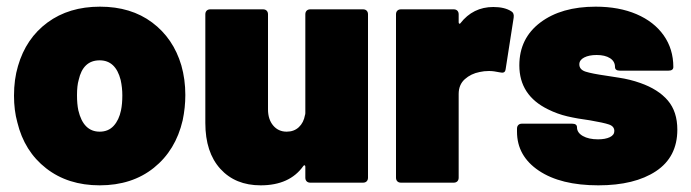

<svg xmlns="http://www.w3.org/2000/svg" viewBox="-20 -548 2074 576"><path d="M32 -181Q22 -217 22 -261Q22 -310 34 -350Q58 -433 122.5 -480.5Q187 -528 280 -528Q373 -528 436.5 -480.5Q500 -433 524 -352Q536 -310 536 -263Q536 -225 528 -187Q507 -97 441.5 -44.5Q376 8 279 8Q184 8 118.5 -43Q53 -94 32 -181ZM343 -217Q347 -236 347 -262Q347 -285 342 -308Q327 -367 279 -367Q229 -367 216 -308Q211 -291 211 -262Q211 -236 215 -217Q230 -153 279 -153Q305 -153 321 -170.5Q337 -188 343 -217Z M911 -520H1069Q1076 -520 1080 -516Q1084 -512 1084 -505V-15Q1084 -8 1080 -4Q1076 0 1069 0H911Q904 0 900 -4Q896 -8 896 -15V-48Q896 -51 894 -52Q892 -53 890 -50Q849 8 762 8Q686 8 641 -41.5Q596 -91 596 -179V-505Q596 -512 600 -516Q604 -520 611 -520H769Q776 -520 780 -516Q784 -512 784 -505V-220Q784 -190 799.5 -171.5Q815 -153 840 -153Q862 -153 876.5 -166.5Q891 -180 895 -203Q896 -205 896 -209V-505Q896 -512 900 -516Q904 -520 911 -520Z M1514 -514Q1523 -509 1521 -495L1497 -341Q1496 -333 1491.5 -331Q1487 -329 1479 -331Q1461 -335 1447 -335Q1432 -335 1419 -332Q1393 -327 1374.5 -310.5Q1356 -294 1356 -266V-15Q1356 -8 1352 -4Q1348 0 1341 0H1183Q1176 0 1172 -4Q1168 -8 1168 -15V-505Q1168 -512 1172 -516Q1176 -520 1183 -520H1341Q1348 -520 1352 -516Q1356 -512 1356 -505V-481Q1356 -478 1358 -477Q1360 -476 1361 -478Q1399 -527 1460 -527Q1494 -527 1514 -514Z M1531 -153V-162Q1531 -169 1535 -173Q1539 -177 1546 -177H1696Q1711 -177 1711 -166Q1711 -150 1728.5 -140Q1746 -130 1774 -130Q1796 -130 1809.5 -136.5Q1823 -143 1823 -155Q1823 -169 1807 -174.5Q1791 -180 1750 -187Q1712 -192 1682 -199Q1652 -206 1624 -220Q1538 -262 1538 -352Q1538 -433 1601 -480.5Q1664 -528 1767 -528Q1837 -528 1889.5 -505.5Q1942 -483 1971 -442Q2000 -401 2000 -347Q2000 -336 1985 -336H1840Q1825 -336 1825 -347Q1825 -364 1810 -373.5Q1795 -383 1770 -383Q1747 -383 1732.5 -375.5Q1718 -368 1718 -355Q1718 -339 1737 -333Q1756 -327 1798 -321Q1803 -320 1836.5 -315Q1870 -310 1901 -299Q1955 -280 1983.5 -246.5Q2012 -213 2012 -159Q2012 -77 1948 -34.5Q1884 8 1775 8Q1662 8 1596.5 -36Q1531 -80 1531 -153Z"/></svg>

Font: Barlow Black
Style: Regular
Weight: 900
Designer: Jeremy Tribby
Foundry: Tribby Type
Version: Version 1.422